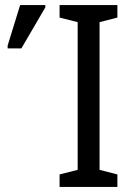

<svg xmlns="http://www.w3.org/2000/svg" viewBox="-20 -734 518 754"><path d="M441 0V-49L371 -67V-647L441 -665V-714H214V-665L285 -647V-67L214 -49V0ZM10 -544H64L158 -705V-714H59L10 -555Z"/></svg>

Font: Noto Sans Condensed
Style: Regular
Weight: 400
Width: 3
Designer: Monotype Design Team
Foundry: Monotype Imaging Inc.
Version: Version 2.013